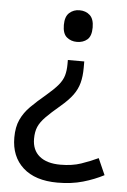

<svg xmlns="http://www.w3.org/2000/svg" viewBox="-53 -585 540 816"><g transform="rotate(5 217.0 -177.0)"><path d="M292 -304Q292 -267 284.5 -239Q277 -211 259 -186.5Q241 -162 208 -134Q170 -102 148 -79.5Q126 -57 117 -36Q108 -15 108 15Q108 63 139.5 89Q171 115 229 115Q279 115 317 102Q355 89 389 73L420 143Q380 164 331.5 178Q283 192 223 192Q128 192 76 145Q24 98 24 17Q24 -28 38.5 -59.5Q53 -91 79.5 -117.5Q106 -144 142 -174Q176 -203 193 -223.5Q210 -244 216 -265Q222 -286 222 -314V-331H292ZM315 -478Q315 -441 297.5 -426Q280 -411 253 -411Q228 -411 210 -426Q192 -441 192 -478Q192 -514 210 -530Q228 -546 253 -546Q280 -546 297.5 -530Q315 -514 315 -478Z"/></g></svg>

Font: Noto Sans Takri
Style: Regular
Weight: 400
Designer: Monotype Design Team
Foundry: Monotype Imaging Inc.
Version: Version 2.003; ttfautohint (v1.8.4.7-5d5b)